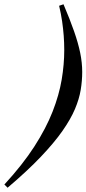

<svg xmlns="http://www.w3.org/2000/svg" viewBox="-106 -758 404 898"><path d="M-85.5 105Q0 12 54.8 -73Q109.5 -158 140 -236Q170.5 -314 182.5 -385.5Q194.5 -457 194.5 -523.5Q194.5 -558 192 -591Q189.5 -624 184.5 -658.5Q179.5 -693 170.5 -731L191 -738Q221 -667.5 240.2 -612.5Q259.5 -557.5 269 -511.2Q278.5 -465 278.5 -421.5Q278.5 -380.5 271.5 -337.8Q264.5 -295 244.5 -247.8Q224.5 -200.5 186 -145.5Q147.5 -90.5 85 -24.8Q22.5 41 -70.5 120Z"/></svg>

Font: Newsreader 60pt
Style: Bold Italic
Weight: 700
Italic angle: -17°
Designer: Hugues Gentile
Foundry: Production Type
Version: Version 1.003